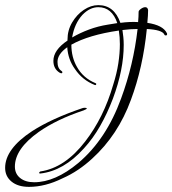

<svg xmlns="http://www.w3.org/2000/svg" viewBox="-89 -542 671 748"><path d="M24 186Q-19 186 -44 165.5Q-69 145 -69 112Q-69 38 36 -31Q112 -80 233 -121Q235 -122 238 -122Q241 -122 243 -122Q249 -122 249 -119Q249 -117 237 -112Q132 -77 62 -28Q-31 38 -31 107Q-31 135 -10.5 151.5Q10 168 44 168Q126 168 216 93Q325 1 383 -159Q407 -224 423 -291.5Q439 -359 447 -429Q433 -429 418.5 -428Q404 -427 388 -425Q390 -412 391.5 -397.5Q393 -383 393 -367Q393 -271 351 -158Q329 -100 301 -51Q273 -2 238 36Q159 124 68 134Q65 134 64 133V129L68 126Q164 112 243 9Q315 -84 352 -212Q366 -256 372 -295.5Q378 -335 378 -370Q378 -384 377 -397Q376 -410 374 -423Q257 -406 189 -368Q189 -319 211 -281Q235 -238 283 -218Q286 -217 286 -215Q286 -212 284 -211Q282 -210 280 -211Q232 -230 203 -273Q176 -310 173 -358Q135 -331 135 -301Q135 -276 150 -266Q154 -263 154 -261Q154 -253 143 -259Q119 -274 119 -305Q119 -347 174 -384V-388Q174 -424 192 -454.5Q210 -485 237.5 -503.5Q265 -522 294 -522Q356 -522 380 -453Q418 -458 449 -456Q450 -467 450.5 -477Q451 -487 451 -496Q451 -501 460 -507.5Q469 -514 477 -514Q486 -514 488 -503Q488 -483 485 -453Q546 -444 561 -413Q562 -412 562 -409Q562 -404 557 -404Q552 -404 551 -408Q542 -426 483 -429Q468 -279 421 -153Q371 -16 270 76Q244 100 215 119.5Q186 139 154 153Q87 186 24 186ZM192 -396Q223 -414 258 -427Q293 -440 331 -446L368 -452Q347 -514 294 -514Q261 -514 232 -484Q201 -450 192 -396Z"/></svg>

Font: Passions Conflict
Style: Regular
Weight: 400
Designer: Robert E. Leuschke
Foundry: Robert E. Leuschke
Version: Version 1.010; ttfautohint (v1.8.3)